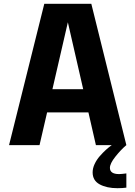

<svg xmlns="http://www.w3.org/2000/svg" viewBox="-20 -758 707 1003"><path d="M27.3 0 211.4 -738.3H457L640.1 0Q611.3 24.4 582.8 60.3Q554.2 96.2 554.2 118.7Q554.2 151.4 602.1 151.4Q613.8 151.4 640.1 147.9V222.2Q619.6 225.1 593.3 225.1Q537.6 225.1 500.7 205.1Q463.9 185.1 463.9 142.6Q463.9 121.1 474.4 98.6Q484.9 76.2 501.7 57.1Q518.6 38.1 533.7 24.4Q548.8 10.7 564 0H481L441.9 -170.9H226.1L186.5 0ZM253.9 -292H414.6L334.5 -641.6Z"/></svg>

Font: Epilogue
Style: Bold
Weight: 700
Designer: Tyler Finck
Foundry: Etcetera Type Co
Version: Version 2.112